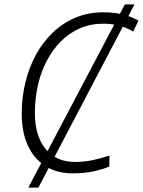

<svg xmlns="http://www.w3.org/2000/svg" viewBox="-20 -780 651 875"><path d="M109 75 549 -760H593L155 75ZM312 10Q238 10 186 -23.5Q134 -57 106.5 -118Q79 -179 79 -262Q79 -335 95.5 -403.5Q112 -472 143.5 -530Q175 -588 220.5 -631.5Q266 -675 324 -699.5Q382 -724 451 -724Q498 -724 537.5 -714.5Q577 -705 611 -686L587 -636Q558 -654 524 -663Q490 -672 450 -672Q393 -672 344.5 -651Q296 -630 258 -592Q220 -554 193 -502.5Q166 -451 152.5 -390.5Q139 -330 139 -264Q139 -161 187.5 -101.5Q236 -42 321 -42Q365 -42 404 -50.5Q443 -59 479 -71L478 -21Q444 -7 403.5 1.5Q363 10 312 10Z"/></svg>

Font: Noto Sans Display Light
Style: Italic
Weight: 300
Italic angle: -12°
Designer: Monotype Design Team
Foundry: Monotype Imaging Inc.
Version: Version 2.003